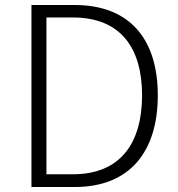

<svg xmlns="http://www.w3.org/2000/svg" viewBox="-20 -749 712 769"><path d="M106 0H279C502 0 612 -144 612 -367C612 -590 502 -729 278 -729H106ZM166 -51V-679H272C464 -679 549 -556 549 -367C549 -178 464 -51 272 -51Z"/></svg>

Font: Noto Sans T Chinese Light
Style: Regular
Weight: 300
Designer: Ryoko NISHIZUKA (kana & ideographs); Paul D. Hunt (Latin, Greek & Cyrillic); Wenlong ZHANG (bopomofo); Sandoll Communica
Foundry: Adobe Systems Incorporated
Version: Version 1.000;PS 1;hotconv 1.0.78;makeotf.lib2.5.61930